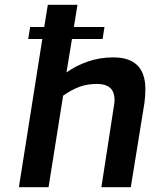

<svg xmlns="http://www.w3.org/2000/svg" viewBox="-20 -783 628 803"><path d="M588 -410Q588 -381 584 -352L527 0H404L456 -337Q459 -352 459 -364Q459 -400 440 -416Q421 -432 386 -432Q345 -432 312.5 -420Q280 -408 244 -383L183 0H59L157 -620H98L106 -670H165L180 -763H304L289 -670H417L409 -620H281L258 -480Q297 -508 347 -525.5Q397 -543 454 -543Q588 -543 588 -410Z"/></svg>

Font: Exo SemiBold
Style: Italic
Weight: 600
Italic angle: -9°
Designer: Natanael Gama
Foundry: Natanael Gama
Version: Version 1.500; ttfautohint (v1.6)